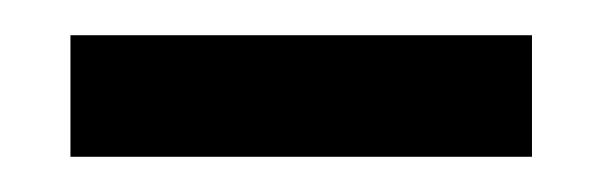

<svg xmlns="http://www.w3.org/2000/svg" viewBox="-20 -691 342 109"><path d="M20 -602V-671H282V-602Z"/></svg>

Font: Bricolage Grotesque 72pt
Style: Regular
Weight: 400
Version: Version 1.001;gftools[0.9.33.dev8+g029e19f]